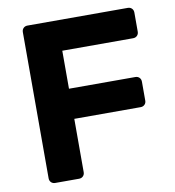

<svg xmlns="http://www.w3.org/2000/svg" viewBox="-79 -771 768 841"><g transform="rotate(-10 304.5 -350.0)"><path d="M99 0Q88 0 81 -7Q74 -14 74 -25V-675Q74 -686 81 -693Q88 -700 99 -700H545Q556 -700 563 -693Q570 -686 570 -675V-590Q570 -579 563 -572Q556 -565 545 -565H230V-396H525Q536 -396 543 -389Q550 -382 550 -371V-286Q550 -276 543 -269Q536 -262 525 -262H230V-25Q230 -14 223 -7Q216 0 205 0Z"/></g></svg>

Font: Rubik Light SemiBold
Style: Regular
Weight: 600
Version: Version 2.300;gftools[0.9.30]